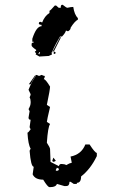

<svg xmlns="http://www.w3.org/2000/svg" viewBox="-20 -764 484 792"><path d="M127.9 -455.1Q132.3 -455.1 141.1 -450.7L151.9 -455.1Q160.2 -450.7 164.6 -450.7V-446.3L160.6 -437.5Q168 -437.5 186.5 -406.7Q186.5 -394.5 173.3 -331.5L186.5 -322.8Q173.3 -266.6 173.3 -261.2L186.5 -252.4Q177.7 -240.2 173.3 -175.3Q186.5 -155.3 186.5 -148.9L188.5 -96.2L223.1 -78.6Q224.6 -87.4 231.9 -87.4H236.3Q246.1 -87.4 253.4 -83Q267.6 -91.8 275.4 -91.8V-96.2L271 -118.2Q315.9 -127 332 -168H349.6Q372.1 -133.3 379.4 -133.3V-120.1Q353.5 -66.4 314.5 -36.1Q314.5 -9.8 296.9 -9.8V-5.4H284.2L271 -14.2H266.6Q266.6 3.4 253.4 3.4H245.1L214.8 -5.4Q210.4 7.8 188.5 7.8H184.1Q176.8 7.8 158.2 -22.9Q124.5 -22.9 114.7 -44.9L119.1 -76.2Q107.4 -76.2 102.1 -142.1L106.4 -150.9Q96.2 -167 93.3 -216.8Q96.7 -216.8 106.4 -230.5L102.1 -239.3L106.4 -270Q97.7 -270 97.7 -278.8L102.1 -305.2L97.7 -314Q106.4 -328.6 106.4 -340.3V-344.7Q106.4 -355 102.1 -362.3Q106.4 -371.1 106.4 -375.5L97.7 -393.6Q111.3 -428.7 127.9 -450.7ZM200.2 -113.8 210.4 -100.6 201.7 -96.2 195.3 -99.6ZM214.8 -72.3 210.4 -63.5V-59.6H214.8Q223.1 -59.6 223.1 -67.9ZM125.5 -454.1 127 -450.7Q117.7 -439.5 106.4 -416.5H99.1ZM235.8 -744.1H238.8Q253.9 -731.9 257.8 -731.9Q272.5 -735.4 282.2 -735.4Q286.6 -704.1 301.3 -689V-683.1Q287.6 -675.8 271.5 -649.9Q271.5 -640.6 260.3 -634.8Q254.9 -637.7 252 -637.7Q249.5 -627.4 235.8 -613.3H227.5Q194.8 -556.2 194.8 -545.9L191.4 -549.3L194.8 -539.6L181.2 -533.2L142.6 -530.8L127 -539.6L129.4 -545.9Q124 -545.9 124 -552.2Q129.4 -552.2 129.4 -558.1Q110.4 -571.3 110.4 -576.2V-582.5Q110.4 -588.4 118.7 -588.4V-591.8H113.3V-604Q129.9 -655.8 151.4 -655.8V-661.6Q140.1 -661.6 140.1 -668Q141.1 -673.8 146 -673.8H148.4L153.8 -670.9Q164.1 -698.2 184.1 -710.4V-719.7Q187.5 -719.7 206.1 -741.2H211.4L222.2 -731.9H230.5Q230.5 -744.1 235.8 -744.1ZM142.6 -549.3 138.2 -542 142.1 -539.6 145.5 -549.3ZM201.7 -550.8H204.6Q209.5 -549.8 209.5 -544.4L204.6 -541.5H201.7ZM231.9 -610.8 202.1 -551.8 197.8 -552.7 227.1 -609.4Z"/></svg>

Font: Truetypewriter PolyglOTT
Style: Regular
Weight: 400
Designer: Sergey Beatoff a.k.a. Sam_T
Version: Version 3.76